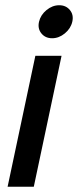

<svg xmlns="http://www.w3.org/2000/svg" viewBox="-20 -713 298 733"><path d="M179 -567Q153 -567 138 -585.5Q123 -604 129 -630Q135 -656 157.5 -674.5Q180 -693 206 -693Q232 -693 247 -674.5Q262 -656 256 -630Q250 -604 227.5 -585.5Q205 -567 179 -567ZM9 0 115 -500H215L109 0Z"/></svg>

Font: Epunda Sans Medium
Style: Italic
Weight: 500
Italic angle: -12.0243°
Designer: Simon Atzbach
Foundry: typofactur
Version: Version 2.204; ttfautohint (v1.8.4.7-5d5b)